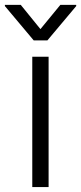

<svg xmlns="http://www.w3.org/2000/svg" viewBox="-59 -761 330 781"><path d="M72.3 -530.3H138.7V0H72.3ZM105.5 -642.6 186.5 -741.2H251V-736.3L133.8 -596.7H78.1L-39.1 -736.3V-741.2H25.4Z"/></svg>

Font: Pretendard Std Light
Style: Regular
Weight: 300
Designer: Base glyphs from Inter by Rasmus Andersson; Hangeul glyphs from Noto Sans CJK(Source Han Sans) by Jang Soo-young and Kan
Foundry: Kil Hyung-jin
Version: Version 1.309